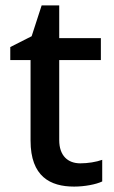

<svg xmlns="http://www.w3.org/2000/svg" viewBox="-20 -680 423 710"><path d="M277 -76C231 -76 199 -104 199 -162V-458H353V-539H199V-660H134L97 -546L18 -506V-458H93V-160C93 -27 166 10 254 10C293 10 335 2 358 -9V-89C336 -81 305 -76 277 -76Z"/></svg>

Font: Noto Sans Bengali UI Medium
Style: Regular
Weight: 500
Designer: Jelle Bosma - Monotype Design Team
Foundry: Monotype Imaging Inc.
Version: Version 2.003